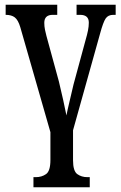

<svg xmlns="http://www.w3.org/2000/svg" viewBox="-20 -556 513 815"><path d="M122 239V196H132Q157 196 175.5 183Q194 170 194 123V5L66 -441Q57 -471 43 -482Q29 -493 4 -493V-536H223V-493H204Q168 -493 168 -459Q168 -444 171 -429.5Q174 -415 177 -404L230 -210Q239 -173 248 -132.5Q257 -92 262 -66Q266 -87 274.5 -122.5Q283 -158 292 -197L343 -385Q350 -409 353.5 -426.5Q357 -444 357 -460Q357 -493 320 -493H305V-536H471V-493H461Q439 -493 428.5 -477.5Q418 -462 405 -414L290 -3V124Q290 170 308 183Q326 196 351 196H361V239Z"/></svg>

Font: Noto Serif ExtraCondensed Medium
Style: Regular
Weight: 500
Width: 2
Designer: Monotype Design Team
Foundry: Monotype Imaging Inc.
Version: Version 2.015